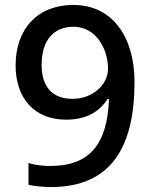

<svg xmlns="http://www.w3.org/2000/svg" viewBox="-20 -810 612 775"><path d="M186 -55C428 -55 523 -216 523 -479C523 -655 438 -790 276 -790C131 -790 43 -693 43 -546C43 -413 119 -327 247 -327C328 -327 380 -358 414 -410H420C413 -231 345 -140 182 -140C151 -140 121 -144 95 -152V-64C118 -58 162 -55 186 -55ZM273 -411C191 -411 148 -460 148 -548C148 -647 196 -702 277 -702C366 -702 416 -615 416 -532C416 -470 356 -411 273 -411Z"/></svg>

Font: Noto Sans Malayalam UI Medium
Style: Regular
Weight: 500
Designer: Jelle Bosma - Monotype Design Team
Foundry: Monotype Imaging Inc.
Version: Version 2.104